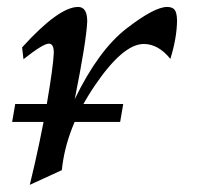

<svg xmlns="http://www.w3.org/2000/svg" viewBox="-20 -512 562 547"><path d="M64.9 14.6Q94.7 -107.9 113.3 -215.3Q131.8 -322.8 133.3 -361.8Q133.3 -387.7 119.1 -387.7Q103 -387.7 46.9 -343.3L43 -377Q147.5 -492.2 202.6 -492.2Q228.5 -492.2 228.5 -451.2Q226.1 -394.5 192.9 -229.5Q260.7 -369.1 340.3 -430.7Q419.9 -492.2 456.1 -492.2Q470.7 -492.2 477.3 -484.4Q483.9 -476.6 484.4 -453.6Q483.9 -403.8 465.3 -344.2Q431.2 -386.7 389.6 -386.7Q330.1 -386.7 249 -266.6Q168 -146.5 156.2 -27.3ZM322.3 -164.6H14.6L23.4 -215.8H331.1Z"/></svg>

Font: Kelvinch
Style: Italic
Weight: 400
Italic angle: -10°
Designer: Paul James Miller
Foundry: High-Logic / Made with FontCreator
Version: Version 3.40;July 22, 2017;FontCreator 11.0.0.2388 64-bit